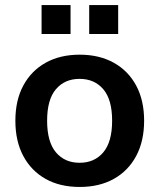

<svg xmlns="http://www.w3.org/2000/svg" viewBox="-20 -732 632 762"><path d="M296.1 10Q218 10 161 -22Q104 -54 72.5 -112.8Q41 -171.7 41 -252.8Q41 -334 72.5 -392.5Q104 -451 161.2 -483Q218.4 -515 296.2 -515Q374 -515 431.5 -483Q489 -451 520.5 -392.4Q552 -333.7 552 -252.9Q552 -172 520.5 -113Q489 -54 431.6 -22Q374.2 10 296.1 10ZM295.9 -86Q355 -86 390 -127.5Q425 -169 425 -253Q425 -337 389.8 -378Q354.7 -419 295.8 -419Q237 -419 202 -378Q167 -337 167 -253Q167 -169 201.9 -127.5Q236.9 -86 295.9 -86ZM334 -597V-712H449V-597ZM145 -597V-712H260V-597Z"/></svg>

Font: Mulish ExtraLight
Style: Regular
Weight: 200
Designer: Vernon Adams
Foundry: Vernon Adams
Version: Version 3.603